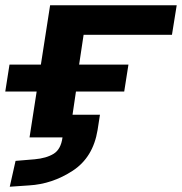

<svg xmlns="http://www.w3.org/2000/svg" viewBox="-21 -521 690 728"><path d="M16 187 38 89 110 83Q155 79 182.5 62Q210 45 216 0H91L118 -174H-1L15 -276H134L169 -501H649L631 -389H296L279 -276H466L450 -174H267L254 -86H358L349 -28Q332 76 254.5 126.5Q177 177 89 182Z"/></svg>

Font: Nunito Sans 7pt Expanded
Style: Bold Italic
Weight: 700
Width: 7
Italic angle: -9°
Designer: Vernon Adams
Foundry: Vernon Adams
Version: Version 3.101;gftools[0.9.27]